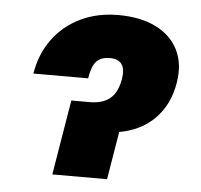

<svg xmlns="http://www.w3.org/2000/svg" viewBox="-45 -599 674 645"><g transform="rotate(5 292.5 -276.5)"><path d="M61.5 -332Q72.3 -398.4 108.4 -448Q144.5 -497.6 201.2 -525.1Q257.8 -552.7 329.1 -552.7Q403.3 -552.7 455.3 -527.1Q507.3 -501.5 531 -454.3Q554.7 -407.2 543.9 -342.8Q531.7 -268.6 485.1 -221.4Q438.5 -174.3 365.7 -161.6L338.9 0H154.3L196.3 -252.9H258.8Q301.8 -252.9 326.7 -273.4Q351.6 -293.9 359.4 -339.8Q370.1 -406.2 313.5 -406.2Q282.2 -406.2 267.1 -388.9Q252 -371.6 246.1 -332Z"/></g></svg>

Font: Inter Display Black
Style: Italic
Weight: 900
Italic angle: -9.39999°
Designer: Rasmus Andersson
Foundry: rsms
Version: Version 4.000;git-a52131595